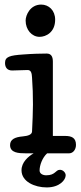

<svg xmlns="http://www.w3.org/2000/svg" viewBox="-20 -670 352 839"><path d="M184 149C241 149 267 116 267 96C267 84 255 72 242 72C222 72 223 96 182 96C167 96 153 89 153 75C153 52 165 19 186 0H282C299 0 312 -16 312 -37C312 -68 293 -76 264 -76H211V-401C211 -422 204 -436 184 -436C161 -436 120 -435 82 -432C22 -428 2 -422 2 -395C2 -376 11 -362 33 -362C42 -362 92 -364 101 -364C116 -364 119 -350 120 -331C123 -287 124 -258 124 -213C124 -193 122 -125 120 -95C119 -81 101 -76 80 -74C45 -71 24 -61 24 -36C24 -2 61 0 93 0H127C103 14 74 39 74 74C74 124 132 149 184 149ZM92 -580C92 -540 119 -509 153 -509C181 -509 221 -529 221 -584C221 -625 193 -650 160 -650C112 -650 92 -604 92 -580Z"/></svg>

Font: Life Savers
Style: ExtraBold
Weight: 800
Designer: Pablo Impallari, Rodrigo Fuenzalida, Brenda Gallo
Foundry: Pablo Impallari, Rodrigo Fuenzalida, Brenda Gallo
Version: Version 3.000